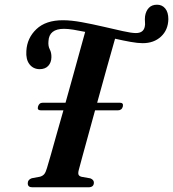

<svg xmlns="http://www.w3.org/2000/svg" viewBox="-20 -796 736 816"><path d="M315 -74.5Q311 -59.5 314 -53.2Q317 -47 327 -44.5L364 -38Q379 -32 379 -20Q379 0 355.5 0H117.5Q97.5 0 98 -17.5Q98 -32.5 115 -38.5L150 -45Q162 -48.5 168.2 -56.2Q174.5 -64 179.5 -81.5Q185.5 -100.5 196 -137.8Q206.5 -175 220.2 -224Q234 -273 249.5 -327H154Q137 -327 141.5 -343Q146 -359.5 162.5 -359.5H258.5Q275 -418.5 291 -476Q307 -533.5 320.2 -581.8Q333.5 -630 342 -660.5Q315.5 -666 292.2 -669.8Q269 -673.5 252 -673.5Q188.5 -673.5 186 -621Q184 -600.5 191.5 -586.2Q199 -572 198.5 -552.5Q198 -530 185 -516Q172 -502 148 -502Q121 -502.5 105.2 -523Q89.5 -543.5 92 -579.5Q95 -634.5 134.8 -672.2Q174.5 -710 247.5 -710Q282 -710 327.2 -701.8Q372.5 -693.5 418.5 -682.8Q464.5 -672 501.8 -663.8Q539 -655.5 557.5 -655.5Q589 -655.5 595 -681.5Q597.5 -691.5 596.2 -702.5Q595 -713.5 596.5 -727Q600 -749.5 612.8 -762.8Q625.5 -776 647.5 -776Q669 -776 682.2 -760Q695.5 -744 695.5 -714.5Q694.5 -668.5 664.2 -640.5Q634 -612.5 586.5 -612.5Q565.5 -612.5 534.8 -618Q504 -623.5 469 -631.5Q455.5 -585 435 -511.2Q414.5 -437.5 393 -359.5H489Q506 -359.5 502 -343Q497.5 -327 480.5 -327H384Q368.5 -270.5 354.5 -219.5Q340.5 -168.5 330 -130.2Q319.5 -92 315 -74.5Z"/></svg>

Font: Fraunces 144pt Soft SemiBold
Style: Italic
Weight: 600
Italic angle: -16°
Version: Version 1.000;[b76b70a41]